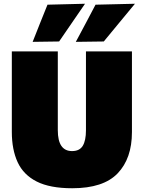

<svg xmlns="http://www.w3.org/2000/svg" viewBox="-20 -987 766 1023"><path d="M365 16Q246 16 175.5 -19.8Q105 -55.5 74 -122.8Q43 -190 43 -284V-713H288V-293Q288 -182 364 -182Q404 -182 421 -210.2Q438 -238.5 438 -293V-713H683V-283Q683 -143 607 -63.5Q531 16 365 16ZM384 -764Q410.5 -813.5 436.8 -863Q463 -912.5 489 -962L699 -967Q655.5 -914.5 613.8 -864Q572 -813.5 533 -766ZM154 -764Q173.5 -813.5 193.2 -863Q213 -912.5 233 -962L433 -967Q397 -914.5 362.2 -864Q327.5 -813.5 295 -766Z"/></svg>

Font: Commissioner Black
Style: Regular
Weight: 900
Designer: Kostas Bartsokas
Foundry: Kostas Bartsokas
Version: Version 1.000; ttfautohint (v1.8.3)